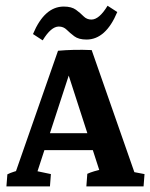

<svg xmlns="http://www.w3.org/2000/svg" viewBox="-20 -665 536 685"><path d="M307.1 -486.3 461.9 -43.5 433.6 -55.7 495.6 -43.9 492.2 0H288.1L291.5 -44.9Q313 -54.7 347.2 -61.5L337.4 -48.3L206.5 -453.1L187 -483.9Q212.9 -486.3 243.9 -487.1Q274.9 -487.8 307.1 -486.3ZM253.9 -483.4 110.4 -43.5 99.1 -57.1 161.6 -43.9 158.2 0H2.9L6.3 -43Q15.6 -47.9 30.8 -52.7Q45.9 -57.6 64 -61.5L33.2 -43.5L187 -483.9ZM102.5 -129.4 118.7 -189.9H353.5L370.1 -129.4ZM132.3 -521 97.7 -543.5Q138.7 -641.6 207.5 -641.6Q235.4 -641.6 251 -630.1Q266.6 -618.7 278.1 -606.9Q289.6 -595.2 306.2 -595.2Q334 -595.2 363.8 -644.5L398.4 -622.1Q357.4 -523.9 288.6 -523.9Q260.7 -523.9 245.1 -535.6Q229.5 -547.4 218 -558.8Q206.5 -570.3 189.9 -570.3Q162.1 -570.3 132.3 -521Z"/></svg>

Font: Markazi Text
Style: Regular
Weight: 400
Designer: Borna Izadpanah (Arabic designer), Fiona Ross (Arabic design director) and Florian Runge (Latin designer)
Foundry: Borna Izadpanah and Florian Runge
Version: Version 1.000